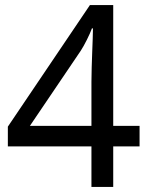

<svg xmlns="http://www.w3.org/2000/svg" viewBox="-20 -738 591 758"><path d="M341 -160H11V-238L335 -718H427V-241H531V-160H427V0H341ZM341 -241V-415Q341 -442 342 -472Q343 -502 344 -531Q345 -560 346 -585Q347 -610 347 -626H343Q336 -607 323 -581Q310 -555 299 -538L98 -241Z"/></svg>

Font: hexkorean15
Style: Book
Weight: 400
Designer: Jelle Bosma - Monotype Design Team
Foundry: Monotype Imaging Inc.
Version: Version 2.003